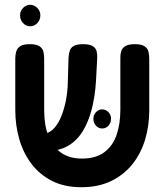

<svg xmlns="http://www.w3.org/2000/svg" viewBox="-20 -768 689 804"><path d="M321 16Q250 16 198.5 -10Q147 -36 112.5 -81Q78 -126 61 -184.5Q44 -243 44 -307V-523Q44 -539 48 -552.5Q52 -566 64.5 -574.5Q77 -583 105 -583Q132 -583 145 -574.5Q158 -566 161.5 -552.5Q165 -539 165 -522V-307Q165 -244 182.5 -199Q200 -154 235 -129Q270 -104 323 -104Q382 -104 417.5 -131Q453 -158 468.5 -204Q484 -250 484 -308V-528Q484 -543 488 -555Q492 -567 505 -575Q518 -583 545 -583Q572 -583 585 -574.5Q598 -566 601.5 -552Q605 -538 605 -522V-305Q605 -241 587.5 -183Q570 -125 534.5 -80.5Q499 -36 445.5 -10Q392 16 321 16ZM139 -136 129 -209H162Q183 -209 201 -225.5Q219 -242 232.5 -271.5Q246 -301 254.5 -340Q263 -379 264 -424L267 -527Q268 -542 272 -555Q276 -568 288.5 -575.5Q301 -583 328 -583Q355 -583 368 -575Q381 -567 384.5 -553.5Q388 -540 387 -524L382 -429Q378 -364 364 -310Q350 -256 325.5 -217Q301 -178 264.5 -157Q228 -136 178 -136ZM408 -230Q392 -230 381.5 -242Q371 -254 371 -271Q371 -287 382 -298.5Q393 -310 407 -310Q423 -310 434 -298.5Q445 -287 445 -271Q445 -254 434.5 -242Q424 -230 408 -230ZM106 -658Q89 -658 76.5 -671.5Q64 -685 64 -704Q64 -722 77 -735Q90 -748 106 -748Q123 -748 136 -735Q149 -722 149 -704Q149 -685 136.5 -671.5Q124 -658 106 -658Z"/></svg>

Font: Fredoka SemiCondensed Medium
Style: Regular
Weight: 500
Width: 4
Designer: Ben Nathan
Foundry: Milena B. Brandão, Ben Nathan
Version: Version 2.001